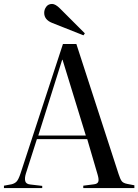

<svg xmlns="http://www.w3.org/2000/svg" viewBox="-20 -953 701 973"><path d="M0 0V-12L38 -19Q55 -23 64.5 -33.5Q74 -44 84 -74L299 -730H367L581 -71Q589 -46 596.5 -35.5Q604 -25 625 -21L661 -14V0H402V-12L456 -19Q474 -21 478 -32Q482 -43 475 -67L422 -248H167L111 -73Q104 -50 108 -35Q112 -20 134 -18L194 -11V0ZM174 -266H415L297 -650H295ZM403 -774 244 -837Q204 -853 204 -888Q204 -905 214.5 -919Q225 -933 244 -933Q261 -933 284 -910L410 -784Z"/></svg>

Font: Display Regular
Style: Regular
Weight: 400
Designer: Latin by Veronika Burian and Jose Scaglione. Greek by Irene Vlachou. Cyrillic by Vera Evstafieva.
Foundry: TypeTogether
Version: Version 3.002